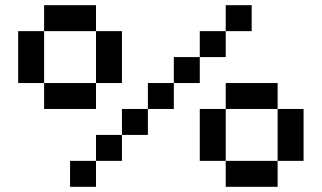

<svg xmlns="http://www.w3.org/2000/svg" viewBox="-20 -720 1240 740"><path d="M50 -400H150V-600H50ZM150 -300H350V-400H150ZM150 -600H350V-700H150ZM250 0H350V-100H250ZM350 -100H450V-200H550V-300H650V-400H750V-500H850V-600H750V-500H650V-400H550V-300H450V-200H350ZM350 -400H450V-600H350ZM750 -100H850V-300H750ZM850 0H1050V-100H850ZM850 -300H1050V-400H850ZM850 -600H950V-700H850ZM1050 -100H1150V-300H1050Z"/></svg>

Font: Connection Serif
Style: Regular
Weight: 400
Version: Version 0.2